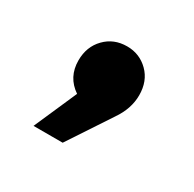

<svg xmlns="http://www.w3.org/2000/svg" viewBox="-64 -188 341 337"><g transform="rotate(30 107.0 -19.5)"><path d="M36.1 82 74.2 -4.9Q46.9 -23.4 46.9 -57.1Q46.9 -85 64.5 -103Q82 -121.1 108.9 -121.1Q134.3 -121.1 152.1 -103.5Q169.9 -85.9 169.9 -57.1Q169.9 -29.8 151.9 -3.9L95.2 82Z"/></g></svg>

Font: Trueno
Style: Rg
Weight: 400
Designer: Julieta Ulanovsky
Foundry: Julieta Ulanovsky
Version: Version 3.001b